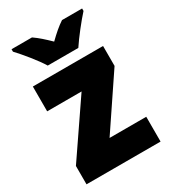

<svg xmlns="http://www.w3.org/2000/svg" viewBox="-188 -859 842 952"><g transform="rotate(-30 233.5 -383.0)"><path d="M149 -606H324C352 -649 406 -717 438 -752V-766H323C294 -747 268 -724 236 -693C204 -724 180 -746 151 -766H34V-752C67 -717 124 -648 149 -606ZM445 0V-142H235L435 -439V-553H33V-411H230L21 -105V0Z"/></g></svg>

Font: Noto Sans Thai Looped SemiCondensed Black
Style: Regular
Weight: 900
Width: 4
Designer: Sasikarn Vongin, Ben Mitchell
Foundry: The Fontpad Ltd
Version: Version 1.001